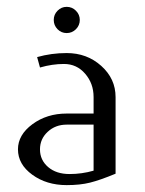

<svg xmlns="http://www.w3.org/2000/svg" viewBox="-20 -538 420 558"><path d="M32.2 -104Q32.2 -146 74.2 -177Q116.2 -208 173.8 -208H252V-255.9Q252 -295.4 227.5 -323.7Q203.1 -352.1 166 -352.1Q131.8 -352.1 96.2 -341.8L87.9 -372.1Q129.4 -383.8 173.8 -383.8Q232.9 -383.8 274.4 -346.4Q315.9 -309.1 315.9 -255.9V-33.2Q271 -14.6 241.9 -7.3Q212.9 0 173.8 0Q115.2 0 73.7 -30.3Q32.2 -60.5 32.2 -104ZM96.2 -104Q96.2 -72.8 119.9 -52.5Q143.6 -32.2 182.1 -32.2Q217.8 -32.2 252 -42V-175.8H173.8Q141.1 -175.8 118.7 -155Q96.2 -134.3 96.2 -104ZM147.2 -453.1Q136.2 -464.4 136.2 -480Q136.2 -495.6 147.2 -506.8Q158.2 -518.1 173.8 -518.1Q189.5 -518.1 200.7 -506.8Q211.9 -495.6 211.9 -480Q211.9 -464.4 200.7 -453.1Q189.5 -441.9 173.8 -441.9Q158.2 -441.9 147.2 -453.1Z"/></svg>

Font: Gawaa
Style: Regular
Weight: 400
Designer: T. Christopher White
Version: Version 1.0